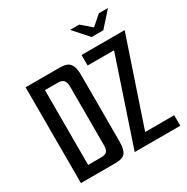

<svg xmlns="http://www.w3.org/2000/svg" viewBox="-174 -925 1050 1076"><g transform="rotate(-30 351.0 -387.0)"><path d="M422 -774H481L545 -719L608 -774H667L582 -679H506ZM45 -620H268Q315 -620 332 -596.5Q349 -573 349 -527V-94Q349 -44 333 -22Q317 0 265 0H45ZM393 0 578 -552H407V-620H686L500 -68H688V0ZM213 -68Q243 -68 253 -80Q263 -92 263 -122V-499Q263 -552 218 -552H131V-68Z"/></g></svg>

Font: Smooch Sans SemiBold
Style: Bold
Weight: 600
Designer: Robert E. Leuschke
Foundry: Robert E. Leuschke
Version: Version 1.010; ttfautohint (v1.8.3)